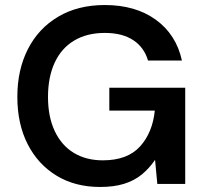

<svg xmlns="http://www.w3.org/2000/svg" viewBox="-20 -732 819 764"><path d="M378 12Q279 12 205 -33Q131 -78 90 -158.5Q49 -239 49 -347Q49 -454 91 -536.5Q133 -619 211.5 -665.5Q290 -712 397 -712Q519 -712 600 -653.5Q681 -595 704 -491H569Q554 -543 510.5 -572Q467 -601 397 -601Q326 -601 275 -570.5Q224 -540 197.5 -482.5Q171 -425 171 -346Q171 -267 198 -210Q225 -153 274 -123.5Q323 -94 389 -94Q487 -94 537 -149Q587 -204 596 -292H415V-383H717V0H606L597 -96Q574 -62 544 -37.5Q514 -13 473.5 -0.5Q433 12 378 12Z"/></svg>

Font: DM Sans 9pt
Style: Semibold
Weight: 600
Designer: Colophon Foundry, Jonny Pinhorn
Foundry: Colophon Foundry
Version: Version 4.004;gftools[0.9.30]